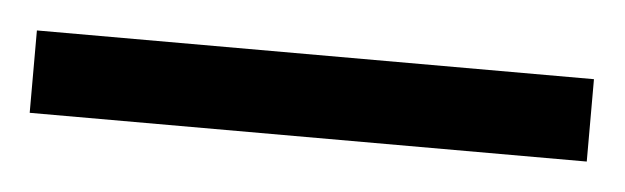

<svg xmlns="http://www.w3.org/2000/svg" viewBox="-27 -858 446 137"><g transform="rotate(5 195.5 -789.5)"><path d="M-4 -760V-819H395V-760Z"/></g></svg>

Font: Noto Serif Condensed
Style: Regular
Weight: 400
Width: 3
Designer: Monotype Design Team
Foundry: Monotype Imaging Inc.
Version: Version 2.015